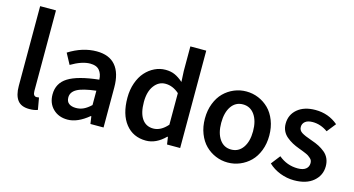

<svg xmlns="http://www.w3.org/2000/svg" viewBox="-78 -1019 2482 1345"><g transform="rotate(15 1163.0 -347.0)"><path d="M185.1 9.8Q126 9.8 99.6 -25.4Q73.2 -60.5 73.2 -127.9V-706.1H188V-122.1Q188 -84 213.9 -84Q223.1 -84 231 -85.9L246.1 0Q222.7 9.8 185.1 9.8Z M462.9 12.2Q398.4 12.2 357.7 -27.6Q316.9 -67.4 316.9 -131.8Q316.9 -213.4 385.5 -256.3Q454.1 -299.3 606.9 -315.9Q605.5 -357.4 584.2 -382.8Q563 -408.2 517.1 -408.2Q457.5 -408.2 378.9 -361.8L336.9 -439.9Q437 -502.9 539.1 -502.9Q629.9 -502.9 676 -448.7Q722.2 -394.5 722.2 -290V0H627L619.1 -54.2H615.2Q535.2 12.2 462.9 12.2ZM499 -82Q528.8 -82 554.2 -94Q579.6 -106 606.9 -131.8V-235.8Q509.3 -224.1 469.2 -201.4Q429.2 -178.7 429.2 -140.1Q429.2 -110.4 448 -96.2Q466.8 -82 499 -82Z M1031.7 12.2Q938.5 12.2 884 -56.2Q829.6 -124.5 829.6 -245.1Q829.6 -303.2 846.9 -352.5Q864.3 -401.9 893.3 -434.3Q922.4 -466.8 960 -484.9Q997.6 -502.9 1037.6 -502.9Q1077.1 -502.9 1106.2 -489.7Q1135.3 -476.6 1166.5 -449.2L1162.6 -527.8V-706.1H1277.8V0H1182.6L1174.8 -53.2H1170.4Q1105 12.2 1031.7 12.2ZM1059.6 -83Q1114.3 -83 1162.6 -138.2V-367.2Q1115.7 -408.2 1062.5 -408.2Q1013.7 -408.2 981.2 -364.7Q948.7 -321.3 948.7 -246.1Q948.7 -167 977.5 -125Q1006.3 -83 1059.6 -83Z M1624.5 12.2Q1578.6 12.2 1536.6 -5.4Q1494.6 -22.9 1462.4 -54.9Q1430.2 -86.9 1410.9 -136.2Q1391.6 -185.5 1391.6 -245.1Q1391.6 -304.7 1410.9 -354.2Q1430.2 -403.8 1462.4 -435.8Q1494.6 -467.8 1536.6 -485.4Q1578.6 -502.9 1624.5 -502.9Q1670.9 -502.9 1712.9 -485.4Q1754.9 -467.8 1787.4 -435.8Q1819.8 -403.8 1839.1 -354.2Q1858.4 -304.7 1858.4 -245.1Q1858.4 -185.5 1839.1 -136.2Q1819.8 -86.9 1787.4 -54.9Q1754.9 -22.9 1712.9 -5.4Q1670.9 12.2 1624.5 12.2ZM1624.5 -82Q1678.2 -82 1709.5 -126.5Q1740.7 -170.9 1740.7 -245.1Q1740.7 -319.8 1709.5 -364.5Q1678.2 -409.2 1624.5 -409.2Q1571.3 -409.2 1540.5 -364.7Q1509.8 -320.3 1509.8 -245.1Q1509.8 -170.9 1540.5 -126.5Q1571.3 -82 1624.5 -82Z M2105.5 12.2Q2054.2 12.2 2004.6 -6.8Q1955.1 -25.9 1919.4 -60.1L1970.7 -126Q2031.2 -75.2 2109.4 -75.2Q2147.9 -75.2 2167.7 -91.1Q2187.5 -106.9 2187.5 -133.8Q2187.5 -143.6 2184.3 -152.1Q2181.2 -160.6 2172.4 -168Q2163.6 -175.3 2157 -180.4Q2150.4 -185.5 2134.8 -192.1Q2119.1 -198.7 2111.6 -201.7Q2104 -204.6 2084.5 -211.9Q2055.2 -222.7 2032.7 -234.9Q2010.3 -247.1 1989.7 -264.2Q1969.2 -281.2 1958.3 -304.4Q1947.3 -327.6 1947.3 -356Q1947.3 -421.4 1995.6 -462.2Q2043.9 -502.9 2125.5 -502.9Q2220.2 -502.9 2289.6 -443.8L2238.3 -378.9Q2186 -416 2128.4 -416Q2092.8 -416 2074.2 -400.9Q2055.7 -385.7 2055.7 -361.8Q2055.7 -336.9 2077.9 -322.5Q2100.1 -308.1 2153.3 -290Q2185.1 -279.3 2208.3 -267.3Q2231.4 -255.4 2252.7 -238Q2273.9 -220.7 2285.2 -195.8Q2296.4 -170.9 2296.4 -140.1Q2296.4 -74.2 2245.8 -31Q2195.3 12.2 2105.5 12.2Z"/></g></svg>

Font: Source Sans 3 Semibold
Style: Regular
Weight: 600
Designer: Paul D. Hunt
Foundry: Adobe
Version: Version 3.052;hotconv 1.1.0;makeotfexe 2.6.0